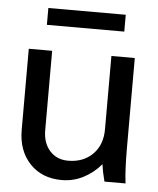

<svg xmlns="http://www.w3.org/2000/svg" viewBox="-50 -719 636 771"><g transform="rotate(5 267.5 -333.0)"><path d="M483.9 0H398.9Q388.2 -42 384.8 -68.8Q355 -33.2 314.2 -12.2Q273.4 8.8 227.1 8.8Q147 8.8 98.4 -42.7Q49.8 -94.2 49.8 -178.2V-504.9H144V-185.1Q144 -133.3 172.1 -102.1Q200.2 -70.8 246.1 -70.8Q307.1 -70.8 345 -108.6Q382.8 -146.5 382.8 -209V-504.9H477.1V-145Q477.1 -53.2 483.9 0ZM113.8 -606.9V-674.8H425.8V-606.9Z"/></g></svg>

Font: LT Superior Med
Style: Regular
Weight: 500
Designer: Daniel Lyons
Foundry: LyonsType
Version: Version 1.000